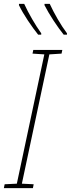

<svg xmlns="http://www.w3.org/2000/svg" viewBox="-45 -972 366 992"><path d="M-25 0 -21 -20 42 -23 184 -691 123 -695 127 -714H277L273 -695L210 -691L68 -23L129 -20L125 0ZM284 -793H301V-800Q277 -832 253 -873.5Q229 -915 212 -952H185V-945Q204 -908 231.5 -866Q259 -824 284 -793ZM152 -793H168V-800Q145 -832 121 -873.5Q97 -915 80 -952H53V-945Q71 -908 99 -866Q127 -824 152 -793Z"/></svg>

Font: Noto Sans UI SemiCondensed Thin
Style: Italic
Weight: 250
Width: 4
Italic angle: -12°
Designer: Monotype Design Team
Foundry: Monotype Imaging Inc.
Version: Version 1.901